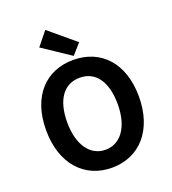

<svg xmlns="http://www.w3.org/2000/svg" viewBox="-170 -1095 1110 1236"><g transform="rotate(-20 385.0 -476.5)"><path d="M283 -967 208 -874 398 -747 461 -818ZM385 14C573 14 703 -127 703 -358C703 -589 573 -724 385 -724C197 -724 67 -590 67 -358C67 -127 197 14 385 14ZM385 -109C279 -109 212 -207 212 -358C212 -513 276 -602 385 -602C494 -602 558 -513 558 -358C558 -207 491 -109 385 -109Z"/></g></svg>

Font: Spoqa Han Sans Neo Bold
Style: Bold
Weight: 700
Designer: [Spoqa Han Sans Neo] Dong-huui Kim  Younghwa Kang  Yujin Lee  [Noto Sans] Ryoko NISHIZUKA  (kana & ideographs); Paul D. 
Foundry: Spoqa (http://www.spoqa-han-sans.com)
Version: Version 1.100;hotconv 1.0.109;makeotfexe 2.5.65596